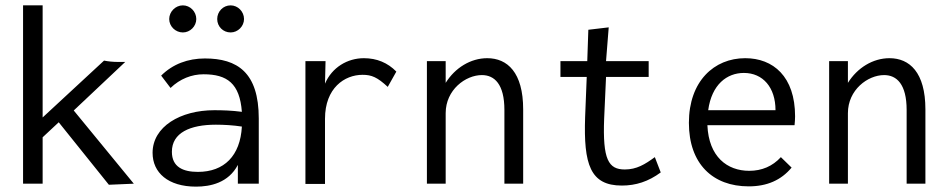

<svg xmlns="http://www.w3.org/2000/svg" viewBox="-20 -685 3540 716"><path d="M386 4 479 0 255 -273 447 -454H421C401 -454 383 -456 368 -459L139 -247V-665H66V0H139V-173L199 -229Z M662 -564C689 -564 712 -587 712 -614C712 -642 689 -665 662 -665C634 -665 611 -641 611 -614C611 -587 634 -564 662 -564ZM840 -564C867 -564 890 -587 890 -614C890 -642 867 -665 840 -665C812 -665 790 -642 790 -614C790 -586 812 -564 840 -564ZM711 11C764 11 832 -3 867 -70V0H945V-243C945 -415 865 -467 744 -467C681 -467 624 -446 581 -403L616 -357C651 -391 695 -408 739 -408C827 -408 874 -374 882 -268C844 -273 810 -274 779 -274C653 -274 549 -213 549 -115C549 -41 607 11 711 11ZM621 -119C621 -190 689 -220 785 -220C815 -220 850 -218 882 -213C876 -104 816 -44 718 -44C663 -44 621 -62 621 -119Z M1119 1H1192V-242C1192 -357 1265 -406 1332 -406C1366 -406 1387 -397 1426 -361L1458 -418C1426 -451 1385 -468 1337 -468C1276 -468 1218 -434 1192 -373L1194 -457H1119Z M1572 0H1642V-263C1642 -350 1716 -405 1777 -405C1824 -405 1861 -371 1861 -275V0H1931V-277C1931 -415 1872 -468 1797 -468C1735 -468 1677 -432 1642 -376V-457H1572Z M2299 7C2351 7 2398 -8 2444 -42L2422 -99C2385 -72 2354 -53 2310 -53C2249 -53 2227 -90 2233 -243L2240 -398H2399V-457H2240L2250 -583L2174 -574L2170 -457H2070V-398H2168L2162 -248C2156 -72 2181 7 2299 7Z M2772 10C2840 10 2893 -13 2932 -60L2892 -99C2861 -65 2821 -48 2774 -48C2692 -48 2623 -100 2618 -218H2943C2944 -229 2945 -240 2945 -251C2945 -400 2863 -468 2759 -468C2643 -468 2549 -382 2549 -227C2549 -74 2638 10 2772 10ZM2621 -274C2634 -370 2691 -413 2754 -413C2825 -413 2872 -359 2872 -274Z M3072 0H3142V-263C3142 -350 3216 -405 3277 -405C3324 -405 3361 -371 3361 -275V0H3431V-277C3431 -415 3372 -468 3297 -468C3235 -468 3177 -432 3142 -376V-457H3072Z"/></svg>

Font: Inconsolata
Style: Regular
Weight: 400
Monospace: yes
Designer: Raph Levien, Cyreal, Brenton Simpson
Foundry: Raph Levien, Cyreal, Google
Version: Version 3.100